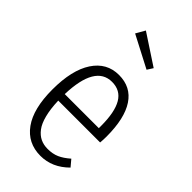

<svg xmlns="http://www.w3.org/2000/svg" viewBox="-242 -847 928 928"><g transform="rotate(45 221.5 -383.5)"><path d="M324.2 -675.8 305.2 -646 142.1 -731 168.9 -777.8ZM397 -280.8Q397 -258.3 395 -238.8H108.9Q110.8 -183.1 121.1 -143.3Q131.3 -103.5 148.7 -80.8Q166 -58.1 188 -47.6Q210 -37.1 237.8 -37.1Q272 -37.1 297.9 -48.6Q323.7 -60.1 352.1 -85L379.9 -51.8Q316.9 11.2 236.8 11.2Q149.4 11.2 100.1 -57.4Q50.8 -126 50.8 -256.8Q50.8 -389.6 98.4 -461.9Q146 -534.2 229 -534.2Q311.5 -534.2 354.2 -469.5Q397 -404.8 397 -280.8ZM341.8 -283.2V-298.8Q341.8 -393.1 314.2 -439.9Q286.6 -486.8 229 -486.8Q115.2 -486.8 108.9 -283.2Z"/></g></svg>

Font: Fira Sans Compressed Light
Style: Regular
Weight: 300
Width: 1
Designer: Carrois Corporate & Edenspiekermann AG
Foundry: Carrois Corporate GbR & Edenspiekermann AG
Version: Version 4.203;PS 004.203;hotconv 1.0.88;makeotf.lib2.5.64775